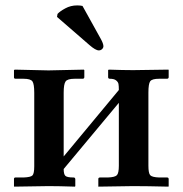

<svg xmlns="http://www.w3.org/2000/svg" viewBox="-20 -696 682 717"><path d="M288.1 -673.8 356.9 -549.8Q365.7 -533.7 366.2 -523.9Q366.2 -517.1 361.1 -512.5Q356 -507.8 349.1 -507.8Q336.9 -507.8 314 -527.8L192.9 -632.8L194.8 -644Q203.6 -653.8 223.9 -664.8Q244.1 -675.8 268.1 -675.8Q280.3 -675.8 288.1 -673.8ZM161.1 -433.1 293 -436 294.9 -434.1V-408.2Q294.9 -402.3 289.1 -401.9H258.8Q231.9 -401.9 224.9 -391.8Q217.8 -381.8 217.8 -350.1V-111.8L423.8 -359.9Q423.8 -375 422.4 -382.6Q420.9 -390.1 413.3 -396Q405.8 -401.9 390.1 -401.9Q384.3 -401.9 383.8 -407.2V-434.1L386.2 -436Q441.4 -434.1 477.1 -434.1L608.9 -436L609.9 -434.1V-408.2Q609.9 -402.3 604 -401.9H574.2Q547.4 -401.9 540.8 -392.3Q534.2 -382.8 534.2 -350.1V-77.1Q534.2 -49.3 541 -41.7Q547.9 -34.2 574.2 -33.2H604Q609.9 -33.2 609.9 -26.9V-1L608.9 1Q527.8 -1 477.1 -1L347.2 1V-1V-27.8Q347.2 -32.7 353 -33.2H382.8Q409.7 -34.2 416.7 -42Q423.8 -49.8 423.8 -77.1V-312L217.8 -64.9Q217.8 -44.9 224.4 -39.1Q231 -33.2 254.9 -33.2Q260.7 -33.2 261.2 -26.9V-1L259.8 1Q199.7 -1 161.1 -1L33.2 1L32.2 -1V-27.8Q32.2 -32.7 37.1 -33.2H67.9Q94.7 -34.2 101.3 -41Q107.9 -47.9 107.9 -75.2V-349.1Q107.9 -382.3 101.1 -392.1Q94.2 -401.9 67.9 -401.9H38.1Q32.2 -401.9 32.2 -407.2V-434.1L35.2 -436Z"/></svg>

Font: Linux Libertine
Style: Semibold
Weight: 600
Designer: Philipp H. Poll
Foundry: Philipp H. Poll
Version: Version 5.1.2 ; ttfautohint (v0.9)